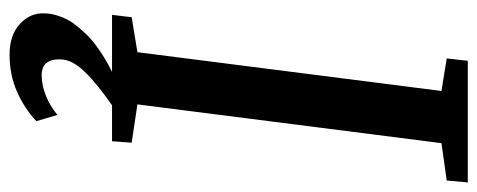

<svg xmlns="http://www.w3.org/2000/svg" viewBox="-318 -465 997 401"><g transform="rotate(90 180.5 -264.5)"><path d="M104 108Q103 147 137 147Q157 147 179 138.5Q201 130 220 114L233 158Q208 182 172.5 198Q137 214 94 214Q53 214 29.5 192Q6 170 8 140Q8 127 13.5 111Q19 95 27 83Q49 53 73.5 34.5Q98 16 130 0H11L16 -41L89 -53L170 -688L102 -699L107 -743H361L357 -699L279 -688L198 -53L278 -41L275 0H200Q155 31 129.5 57.5Q104 84 104 108Z"/></g></svg>

Font: Koeln Type Serif
Style: Italic
Weight: 400
Italic angle: -8°
Designer: Eben Sorkin
Foundry: Eben Sorkin
Version: Version 2.002